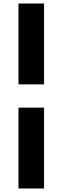

<svg xmlns="http://www.w3.org/2000/svg" viewBox="-20 -845 355 1090"><path d="M85 -366V-825H230V-366ZM85 225V-234H230V225Z"/></svg>

Font: Overpass Heavy
Style: Regular
Weight: 900
Designer: Delve Withrington, Thomas Jockin
Foundry: Delve Fonts
Version: Version 3.000;DELV;Overpass